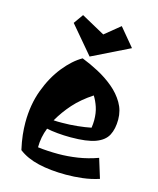

<svg xmlns="http://www.w3.org/2000/svg" viewBox="-114 -822 763 926"><g transform="rotate(15 267.0 -358.5)"><path d="M304 24Q226 24 166 10Q106 -4 66 -35Q57 -75 53.5 -107.5Q50 -140 50 -169Q50 -258 77.5 -332Q105 -406 148 -459.5Q191 -513 237 -539Q278 -523 320.5 -500.5Q363 -478 399 -448Q435 -418 457 -380.5Q479 -343 479 -298Q479 -251 462.5 -219.5Q446 -188 403 -172Q360 -156 279 -156Q245 -156 213.5 -159Q182 -162 159 -167Q140 -120 140 -69Q163 -66 190 -64.5Q217 -63 242 -63Q289 -63 338.5 -70.5Q388 -78 438 -96L468 1Q428 14 386 19Q344 24 304 24ZM221 -213Q259 -213 297.5 -217Q336 -221 365 -227Q368 -247 368 -265Q368 -301 358.5 -329.5Q349 -358 335 -380Q279 -343 242.5 -302Q206 -261 179 -214Q189 -213 200 -213Q211 -213 221 -213ZM267 -556 151 -693 185 -741 303 -676 379 -738 454 -648Z"/></g></svg>

Font: Joti One
Style: Regular
Weight: 400
Designer: Eduardo Rodriguez Tunni
Foundry: Eduardo Rodriguez Tunni
Version: Version 1.002; ttfautohint (v1.8.4.7-5d5b);gftools[0.9.24]